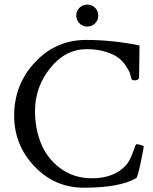

<svg xmlns="http://www.w3.org/2000/svg" viewBox="-20 -829 681 854"><path d="M619.1 -178.7Q619.1 -168 605.5 -104Q591.8 -40 585.9 -37.1Q514.6 5.9 352.5 5.9Q223.6 5.9 133.3 -88.9Q43 -183.6 43 -314.5Q43 -453.1 135.7 -552.2Q228.5 -651.4 363.3 -651.4Q478.5 -651.4 600.6 -627Q598.6 -496.1 598.6 -486.3Q598.6 -471.7 578.1 -471.7Q568.4 -471.7 565.4 -476.6Q562.5 -489.3 558.1 -502.4Q553.7 -515.6 539.6 -536.6Q525.4 -557.6 505.4 -572.8Q485.4 -587.9 448.7 -599.1Q412.1 -610.4 366.2 -610.4Q270.5 -610.4 203.1 -525.9Q135.7 -441.4 135.7 -335Q135.7 -255.9 163.1 -189.5Q190.4 -123 249.5 -79.6Q308.6 -36.1 389.6 -36.1Q486.3 -36.1 539.1 -92.8Q552.7 -107.4 563 -131.3Q573.2 -155.3 578.6 -171.4Q584 -187.5 586.9 -187.5Q592.8 -187.5 601.1 -185.5Q609.4 -183.6 614.3 -181.6ZM333.5 -725.1Q319.3 -739.3 319.3 -759.8Q319.3 -780.3 333.5 -794.4Q347.7 -808.6 368.2 -808.6Q388.7 -808.6 402.8 -794.4Q417 -780.3 417 -759.8Q417 -739.3 402.8 -725.1Q388.7 -710.9 368.2 -710.9Q347.7 -710.9 333.5 -725.1Z"/></svg>

Font: Crimson Text
Style: Roman
Weight: 400
Version: Version 0.13